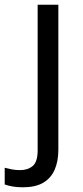

<svg xmlns="http://www.w3.org/2000/svg" viewBox="-75 -556 353 816"><path d="M22 240Q-3 240 -22 236.5Q-41 233 -55 228V157Q-40 161 -24 164Q-8 167 11 167Q43 167 64 149.5Q85 132 85 83V-536H173V80Q173 130 157 166Q141 202 108 221Q75 240 22 240Z"/></svg>

Font: Noto Sans Javanese
Style: Regular
Weight: 400
Designer: Monotype Design Team
Foundry: Monotype Imaging Inc.
Version: Version 2.004